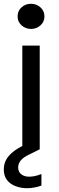

<svg xmlns="http://www.w3.org/2000/svg" viewBox="-36 -790 312 1015"><path d="M82 0V-549H174V0ZM128 -637Q99 -637 78 -656Q57 -675 57 -703Q57 -732 77.5 -751Q98 -770 128 -770Q157 -770 178 -751Q199 -732 199 -703Q199 -675 178 -656Q157 -637 128 -637ZM150 -49 174 -1 120 26Q86 42 73 59Q60 76 60 95Q60 118 76 131Q92 144 118 144Q148 144 183 130V191Q167 197 147 201Q127 205 107 205Q77 205 48.5 195Q20 185 2 163Q-16 141 -16 105Q-16 80 -5 57.5Q6 35 32 13.5Q58 -8 101 -27Z"/></svg>

Font: Parkinsans
Style: Regular
Weight: 400
Designer: Red Stone, Indian Type Foundry
Foundry: Indian Type Foundry
Version: Version 1.000